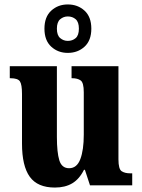

<svg xmlns="http://www.w3.org/2000/svg" viewBox="-20 -834 639 864"><path d="M227 10Q149 10 114 -38.5Q79 -87 79 -188V-411Q79 -454 69.5 -468Q60 -482 27 -482H24V-536H236V-218Q236 -148 247 -112.5Q258 -77 291 -77Q326 -77 341.5 -118Q357 -159 357 -228V-419Q357 -462 343 -472Q329 -482 305 -482H302V-536H513V-117Q513 -73 527.5 -63.5Q542 -54 566 -54H575V0H385L362 -70H358Q337 -28 305 -9Q273 10 227 10ZM285 -596Q241 -596 210.5 -624Q180 -652 180 -705Q180 -758 210.5 -786Q241 -814 285 -814Q330 -814 360.5 -786Q391 -758 391 -705Q391 -652 360.5 -624Q330 -596 285 -596ZM285 -650Q306 -650 320.5 -662.5Q335 -675 335 -705Q335 -735 320.5 -747.5Q306 -760 285 -760Q266 -760 251 -747.5Q236 -735 236 -705Q236 -675 251 -662.5Q266 -650 285 -650Z"/></svg>

Font: Noto Serif Tamil Condensed ExtraBold
Style: Italic
Weight: 800
Width: 3
Italic angle: -12°
Designer: Indian Type Foundry, Tom Grace, and the Monotype Design Team
Foundry: Monotype Imaging Inc.
Version: Version 2.003; ttfautohint (v1.8.4.7-5d5b)